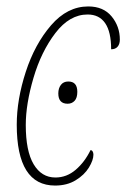

<svg xmlns="http://www.w3.org/2000/svg" viewBox="-20 -566 392 596"><path d="M32 -179Q32 -257 60 -343Q88 -429 138.5 -487.5Q189 -546 254 -546Q301 -546 326.5 -515Q352 -484 352 -443Q352 -429 345 -421Q338 -413 325 -413Q325 -467 306.5 -494Q288 -521 252 -521Q196 -521 152 -463.5Q108 -406 84 -324.5Q60 -243 60 -178Q60 -97 84.5 -56Q109 -15 152 -15Q187 -15 215 -39Q243 -63 261 -100Q265 -100 267.5 -96Q270 -92 270 -86Q270 -69 256 -46Q242 -23 215 -6.5Q188 10 151 10Q32 10 32 -179ZM161 -276Q161 -292 169 -302.5Q177 -313 192 -313Q220 -313 220 -281Q220 -262 211.5 -253Q203 -244 190 -244Q161 -244 161 -276Z"/></svg>

Font: Noto Serif CondThin
Style: Italic
Weight: 250
Width: 3
Italic angle: -12°
Designer: Monotype Design Team
Foundry: Monotype Imaging Inc.
Version: Version 1.001